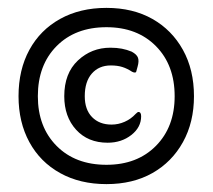

<svg xmlns="http://www.w3.org/2000/svg" viewBox="-20 -583 539 487"><path d="M27 -339Q27 -406 54.5 -456.5Q82 -507 132.5 -535Q183 -563 250 -563Q317 -563 366.5 -535Q416 -507 444 -456.5Q472 -406 472 -339Q472 -273 444 -222.5Q416 -172 366.5 -144Q317 -116 250 -116Q183 -116 132.5 -144Q82 -172 54.5 -222.5Q27 -273 27 -339ZM250 -165Q328 -165 375.5 -213Q423 -261 423 -339Q423 -418 375.5 -466Q328 -514 250 -514Q171 -514 123.5 -466Q76 -418 76 -339Q76 -261 123.5 -213Q171 -165 250 -165ZM253 -221Q203 -221 173 -254Q143 -287 143 -339Q143 -397 177.5 -429.5Q212 -462 260 -462Q276 -462 289 -459.5Q302 -457 314 -452Q327 -445 330 -436.5Q333 -428 329 -414L326 -403Q325 -396 315 -401Q303 -409 290.5 -413Q278 -417 261 -417Q231 -417 213 -396.5Q195 -376 195 -339Q195 -305 213.5 -286Q232 -267 263 -267Q280 -267 296 -274Q312 -281 324 -294Q329 -299 331 -299Q338 -299 338 -288Q338 -260 313 -240.5Q288 -221 253 -221Z"/></svg>

Font: Zain
Style: Bold
Weight: 700
Designer: Zain,Boutros
Foundry: Mobile Telecommunications Company (Zain), 2024
Version: Version 1.50; ttfautohint (v1.8.4)